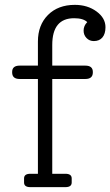

<svg xmlns="http://www.w3.org/2000/svg" viewBox="-20 -770 454 790"><path d="M288 -750Q340 -750 377 -723Q414 -696 414 -658Q414 -631 401.5 -616Q389 -601 366 -601Q348 -601 336 -613.5Q324 -626 324 -644Q324 -664 339 -679Q323 -695 285 -695Q195 -695 195 -585V-500H331Q362 -500 362 -474V-472Q362 -445 331 -445H195V-55H249Q275 -55 275 -36V-19Q275 0 249 0H105Q79 0 79 -19V-36Q79 -55 105 -55H136V-445H61Q30 -445 30 -472V-474Q30 -500 61 -500H136V-599Q136 -667 177.5 -708.5Q219 -750 288 -750Z"/></svg>

Font: Solway Light
Style: Regular
Weight: 300
Designer: Mariya V. Pigoulevskaya
Foundry: The Northern Block Ltd.
Version: Version 1.000;hotconv 1.0.109;makeotfexe 2.5.65596